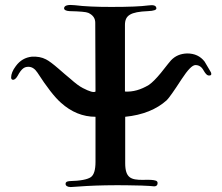

<svg xmlns="http://www.w3.org/2000/svg" viewBox="-20 -753 899 776"><path d="M807 -504C790 -526 767 -537 736 -537C709 -536 688 -527 671 -509C669 -507 655 -490 630 -458C611 -435 595 -419 582 -410C549 -390 517 -381 485 -383V-652C485 -691 507 -705 578 -708C602 -709 613 -713 612 -720C611 -731 600 -734 579 -731C550 -727 500 -725 430 -725C370 -725 321 -727 282 -732C254 -735 240 -731 239 -720C239 -713 246 -709 261 -708C303 -707 328 -705 337 -701C356 -692 365 -679 365 -661L366 -383C359 -378 342 -383 315 -397C301 -404 284 -417 265 -434C249 -447 233 -461 217 -475C195 -494 178 -507 166 -513C149 -522 130 -525 109 -524C82 -521 61 -509 44 -486C31 -469 25 -453 25 -440C25 -435 27 -432 30 -431C37 -429 44 -434 51 -446C68 -478 80 -483 95 -483C109 -483 121 -475 131 -460C169 -401 201 -360 226 -338C268 -300 315 -281 366 -281V-99C366 -67 360 -46 347 -37C334 -28 306 -22 261 -21C250 -20 245 -17 245 -10C245 -2 253 3 266 3C305 0 352 -3 407 -4C467 -5 515 -4 552 -3C578 -2 594 -1 601 0C612 1 617 -5 617 -13C617 -18 614 -22 609 -23C601 -26 584 -27 557 -26C510 -26 486 -33 486 -94V-281C557 -288 613 -311 654 -348C663 -357 683 -385 714 -433C739 -471 757 -490 770 -490C784 -490 795 -483 803 -468C810 -456 816 -449 822 -448C830 -447 834 -449 834 -454C834 -457 833 -461 830 -465Z"/></svg>

Font: GFS Fleischman
Style: Regular
Weight: 400
Designer: George Matthiopoulos
Foundry: George Matthiopoulos
Version: Version 1.0